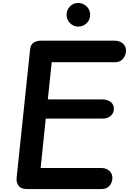

<svg xmlns="http://www.w3.org/2000/svg" viewBox="-20 -1279 872 1299"><path d="M163 0Q122 0 105.5 -22.2Q89 -44.5 92.5 -76.5L183.5 -944Q187 -976.5 207 -990.2Q227 -1004 263 -1004H753.5Q789.5 -1004 811 -985Q832.5 -966 832.5 -936.5Q832.5 -907 813.2 -882.5Q794 -858 758.5 -858H330L303.5 -606.5H671.5Q705.5 -606.5 728 -589.8Q750.5 -573 750.5 -542.5Q750.5 -515 730 -495.8Q709.5 -476.5 672.5 -476.5H289.5L255 -142.5H662.5Q699.5 -142.5 720 -123Q740.5 -103.5 740.5 -76Q740.5 -46 721.8 -23Q703 0 667.5 0ZM509 -1099Q477.5 -1099 454 -1122.2Q430.5 -1145.5 430.5 -1179Q430.5 -1211.5 453 -1235.2Q475.5 -1259 509 -1259Q540.5 -1259 565.2 -1236.2Q590 -1213.5 590 -1179Q590 -1145.5 566.2 -1122.2Q542.5 -1099 509 -1099Z"/></svg>

Font: Edu NSW ACT Cursive
Style: Regular
Weight: 400
Designer: Tina and Corey Anderson, Eben Sorkin, Mirko Velimirovic
Foundry: Sorkin Type Co.
Version: Version 2.000